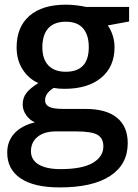

<svg xmlns="http://www.w3.org/2000/svg" viewBox="-20 -570 596 830"><path d="M538.1 -540V-477.1L445.8 -460Q458.5 -442.9 466.8 -418Q475.1 -393.1 475.1 -365.2Q475.1 -281.7 417.5 -233.9Q359.9 -186 258.8 -186Q232.9 -186 211.9 -189.9Q174.8 -167 174.8 -136.2Q174.8 -117.7 192.1 -108.4Q209.5 -99.1 255.9 -99.1H350.1Q439.5 -99.1 485.8 -61Q532.2 -22.9 532.2 48.8Q532.2 140.6 456.5 190.4Q380.9 240.2 237.8 240.2Q127.4 240.2 69.3 201.2Q11.2 162.1 11.2 89.8Q11.2 40 42.7 6.1Q74.2 -27.8 130.9 -41Q107.9 -50.8 93 -72.5Q78.1 -94.2 78.1 -118.2Q78.1 -148.4 95.2 -169.4Q112.3 -190.4 146 -210.9Q104 -229 77.9 -269.8Q51.8 -310.5 51.8 -365.2Q51.8 -453.1 107.2 -501.5Q162.6 -549.8 265.1 -549.8Q288.1 -549.8 313.2 -546.6Q338.4 -543.5 351.1 -540ZM113.8 84Q113.8 121.1 147.2 141.1Q180.7 161.1 241.2 161.1Q335 161.1 380.9 134.3Q426.8 107.4 426.8 63Q426.8 27.8 401.6 12.9Q376.5 -2 308.1 -2H221.2Q171.9 -2 142.8 21.2Q113.8 44.4 113.8 84ZM163.1 -365.2Q163.1 -314.5 189.2 -287.1Q215.3 -259.8 264.2 -259.8Q363.8 -259.8 363.8 -366.2Q363.8 -418.9 339.1 -447.5Q314.5 -476.1 264.2 -476.1Q214.4 -476.1 188.7 -447.8Q163.1 -419.4 163.1 -365.2Z"/></svg>

Font: Sahel SemiBold FD
Style: SemiBold-FD
Weight: 600
Foundry: Saber Rastikerdar (saber.rastikerdar@gmail.com)
Version: Version 3.3.0